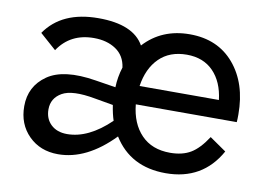

<svg xmlns="http://www.w3.org/2000/svg" viewBox="-62 -604 987 708"><g transform="rotate(10 431.5 -250.0)"><path d="M823 -250C823 -327.3 802.7 -390 762 -438C721.3 -486 666 -510 596 -510C526 -510 469 -486 425 -438C398.3 -486 341.3 -510 254 -510C162.7 -510 96.3 -480 55 -420L116 -366C146.7 -412 191.3 -435 250 -435C282.7 -435 310.2 -427.5 332.5 -412.5C354.8 -397.5 368 -375.3 372 -346C364 -320.7 359.7 -295.3 359 -270L283 -282C201.7 -295.3 140.8 -288 100.5 -260C60.2 -232 40 -193 40 -143C40 -98.3 54.3 -61.7 83 -33C111.7 -4.3 148.3 10 193 10C264.3 10 333.3 -24.3 400 -93C442.7 -24.3 508 10 596 10C688 10 755.7 -29 799 -107L737 -150C717 -119.3 696.7 -97.8 676 -85.5C655.3 -73.2 629.7 -67 599 -67C553.7 -67 517.7 -80.8 491 -108.5C464.3 -136.2 448.7 -173.7 444 -221H822C822.7 -227.7 823 -237.3 823 -250ZM598 -434C639.3 -434 672.5 -421.2 697.5 -395.5C722.5 -369.8 737.7 -334.7 743 -290H446C452.7 -334.7 469 -369.8 495 -395.5C521 -421.2 555.3 -434 598 -434ZM213 -69C187.7 -69 167.5 -76.2 152.5 -90.5C137.5 -104.8 130 -123.7 130 -147C130 -175 142.5 -196.2 167.5 -210.5C192.5 -224.8 234 -226.7 292 -216L361 -204C364.3 -182 368.7 -163 374 -147C320 -95 266.3 -69 213 -69Z"/></g></svg>

Font: Orkney
Style: Regular
Weight: 400
Designer: Samuel Oakes and Alfredo Marco Pradil
Foundry: Alfredo Marco Pradil
Version: 1.0; ttfautohint (v1.5)